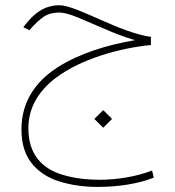

<svg xmlns="http://www.w3.org/2000/svg" viewBox="-20 -386 679 743"><path d="M564 -243.2C504.9 -251.5 433.6 -280.8 366.7 -310.5C299.8 -340.3 242.2 -365.7 210.4 -365.7C153.8 -365.7 113.3 -336.9 74.7 -286.6L70.3 -280.8L94.2 -269L98.6 -274.4C111.8 -290 127.4 -304.7 144.5 -317.9C161.6 -331.1 183.1 -337.4 210 -337.4C227.1 -337.4 250.5 -331.1 281.2 -318.4C311.5 -305.7 345.7 -291 384.3 -274.4C422.4 -257.3 461.9 -242.7 502.4 -230.5C395 -212.4 286.6 -179.2 202.1 -125C117.7 -70.3 63 7.3 63 114.7C63 168.9 76.2 212.9 102.5 245.6C128.4 278.3 164.1 301.8 209 315.9C253.9 330.1 304.2 337.4 359.4 337.4C436 337.4 516.1 325.2 575.2 301.3L568.4 273.9C506.3 297.9 432.6 309.6 366.7 309.6C314.5 309.6 267.6 303.7 226.1 291.5C142.1 267.6 89.8 211.4 89.8 109.9C89.8 29.3 130.9 -35.2 195.8 -84.5C292.5 -157.2 438 -199.2 564 -211.9ZM345.2 74.2 379.4 108.4 413.6 74.2 379.4 40Z"/></svg>

Font: Vazirmatn Thin
Style: Regular
Weight: 100
Designer: Saber Rastikerdar
Foundry: Saber Rastikerdar
Version: Version 33.003